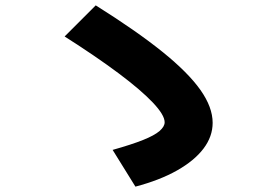

<svg xmlns="http://www.w3.org/2000/svg" viewBox="-20 -722 1040 716"><path d="M400 -163Q471 -183 513.5 -200Q556 -217 575 -233.5Q594 -250 594 -266Q594 -293 550 -339.5Q506 -386 422.5 -448.5Q339 -511 221 -586L337 -702Q490 -606 586 -528.5Q682 -451 727.5 -386.5Q773 -322 773 -264Q773 -213 739 -168Q705 -123 640.5 -86.5Q576 -50 485 -26Z"/></svg>

Font: M PLUS 2 Thin ExtraBold
Style: Regular
Weight: 800
Version: Version 1.001